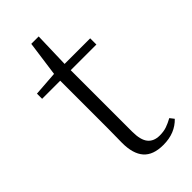

<svg xmlns="http://www.w3.org/2000/svg" viewBox="-215 -718 788 788"><g transform="rotate(-45 178.5 -324.5)"><path d="M149 -472V-508H329V-472ZM232 14Q173 14 145.5 -17.5Q118 -49 118 -112Q118 -135 118.5 -152.5Q119 -170 119 -196V-472H14V-502L139 -511L119 -496L142 -663H185L180 -493V-481V-115Q180 -67 197.5 -45.5Q215 -24 249 -24Q272 -24 289.5 -30Q307 -36 327 -47L341 -29Q321 -8 294 3Q267 14 232 14Z"/></g></svg>

Font: Source Han Serif JP VF
Style: Regular
Weight: 250
Designer: Ryoko NISHIZUKA 西塚涼子 (kana & ideographs); Frank Grießhammer (Latin, Greek & Cyrillic); Wenlong ZHANG 张文龙 (bopomofo); San
Foundry: Adobe
Version: Version 2.001;hotconv 1.1.0;makeotfexe 2.6.0